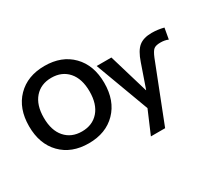

<svg xmlns="http://www.w3.org/2000/svg" viewBox="-170 -1066 1793 1613"><g transform="rotate(-30 726.5 -260.0)"><path d="M1038 -137 1116 -362Q1148 -457 1193 -493.5Q1238 -530 1317 -530Q1376 -530 1434 -515L1415 -409Q1383 -423 1341 -423Q1296 -423 1276 -407Q1256 -391 1234 -337L1016 220H878L972 0L779 -520H922L1036 -137ZM133.5 -638.5Q233 -740 399 -740Q565 -740 664.5 -638.5Q764 -537 764 -365Q764 -193 664.5 -91.5Q565 10 399 10Q233 10 133.5 -91.5Q34 -193 34 -365Q34 -537 133.5 -638.5ZM237 -173.5Q297 -105 399 -105Q501 -105 561 -173.5Q621 -242 621 -365Q621 -488 561 -556.5Q501 -625 399 -625Q297 -625 237 -556.5Q177 -488 177 -365Q177 -242 237 -173.5Z"/></g></svg>

Font: Mplus 1p Bold
Style: Bold
Weight: 700
Version: Version 1.061